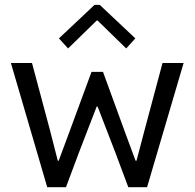

<svg xmlns="http://www.w3.org/2000/svg" viewBox="-20 -780 811 800"><path d="M25.4 -517.6H113.3L187.5 -240.2L220.7 -110.4H224.6L266.6 -223.6L361.3 -480.5H409.2L502.9 -223.6L544.9 -110.4H548.8L583 -240.2L657.2 -517.6H745.1L592.8 0H514.6L460.9 -143.6L386.7 -335.9H382.8L308.6 -143.6L254.9 0H176.8ZM225.6 -620.1 374 -759.8H395.5L543.9 -620.1L505.9 -578.1L386.7 -694.3H382.8L263.7 -578.1Z"/></svg>

Font: Reddit Sans Vanilla
Style: Regular
Weight: 400
Designer: Stephen Hutchings
Foundry: Reddit
Version: Version 1.013